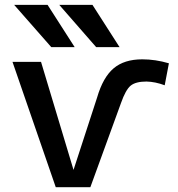

<svg xmlns="http://www.w3.org/2000/svg" viewBox="-20 -781 744 802"><path d="M366.2 -760.7 479.5 -584H381.8L227.5 -760.7ZM178.7 -760.7 292 -584H194.3L39.1 -760.7ZM287.1 -71.3 385.7 -374Q410.2 -458 454.6 -495.6Q499 -533.2 574.2 -533.2Q628.9 -533.2 685.5 -516.6L668 -424.8Q628.9 -439.5 591.8 -440.4Q546.9 -440.4 525.9 -423.3Q504.9 -406.2 485.4 -350.6L357.4 1H212.9L32.2 -522.5H151.4Z"/></svg>

Font: Gen Shin Gothic Medium
Style: Regular
Weight: 500
Designer: [Source Han Sans]
Ryoko NISHIZUKA  (kana & ideographs); Paul D. Hunt (Latin, Greek & Cyrillic); Wenlong ZHANG  (bopomofo
Version: Version 1.002.20150607